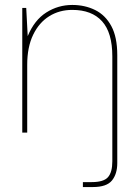

<svg xmlns="http://www.w3.org/2000/svg" viewBox="-20 -536 560 776"><path d="M70 0V-504H86L92 -390Q119 -455 167 -485.5Q215 -516 272 -516Q323 -516 364.5 -495.5Q406 -475 430 -430.5Q454 -386 454 -313V123Q454 167 432.5 193.5Q411 220 355 220H315V200H351Q399 200 416.5 180Q434 160 434 116V-308Q434 -404 392.5 -450Q351 -496 272 -496Q220 -496 179 -470.5Q138 -445 114 -395.5Q90 -346 90 -274V0Z"/></svg>

Font: DM Sans Thin
Style: Regular
Weight: 100
Designer: Colophon Foundry, Jonny Pinhorn
Foundry: Colophon Foundry
Version: Version 4.004; ttfautohint (v1.8.4.7-5d5b)